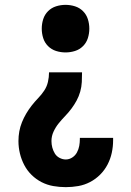

<svg xmlns="http://www.w3.org/2000/svg" viewBox="-20 -548 540 791"><path d="M250 -332Q230 -332 211 -338Q192 -344 178 -358Q164 -372 158 -391Q152 -410 152 -430Q152 -450 158 -469Q164 -488 178 -502Q192 -516 211 -522Q230 -528 250 -528Q270 -528 289 -522Q308 -516 322 -502Q336 -488 342 -469Q348 -450 348 -430Q348 -410 342 -391Q336 -372 322 -358Q308 -344 289 -338Q270 -332 250 -332ZM251 223Q225 223 199.5 218.5Q174 214 151.5 202.5Q129 191 110.5 173Q92 155 80 132Q68 109 62 84Q56 59 56 33Q56 13 59.5 -6.5Q63 -26 70.5 -44.5Q78 -63 88 -80Q98 -97 110.5 -113Q123 -129 137 -143.5Q151 -158 162 -174.5Q173 -191 177.5 -210.5Q182 -230 182 -250H318Q318 -230 317 -210Q316 -190 310.5 -170.5Q305 -151 295.5 -133.5Q286 -116 274 -100Q262 -84 248 -69.5Q234 -55 221.5 -39.5Q209 -24 200.5 -5.5Q192 13 192 33Q192 47 195.5 60Q199 73 206 84.5Q213 96 225.5 102.5Q238 109 251 109Q265 109 277.5 101Q290 93 297 80Q304 67 306.5 53Q309 39 309 24V20H446V30Q446 56 440.5 81.5Q435 107 423 130Q411 153 392.5 171.5Q374 190 351 202Q328 214 302.5 218.5Q277 223 251 223Z"/></svg>

Font: Iosevka Heavy
Style: Regular
Weight: 900
Monospace: yes
Designer: Belleve Invis
Foundry: Belleve Invis
Version: Version 32.5.0; ttfautohint (v1.8.4)